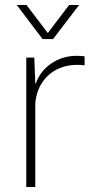

<svg xmlns="http://www.w3.org/2000/svg" viewBox="-20 -747 380 767"><path d="M85 0V-517H117L121 -413H123Q140 -463 185 -493.5Q230 -524 286 -524Q295 -524 303 -523.5Q311 -523 318 -522V-486Q311 -487 303 -487.5Q295 -488 287 -488Q244 -488 208 -470Q172 -452 149 -418Q126 -384 121 -336V0ZM150 -591 47 -727H86L171 -615L256 -727H296L192 -591Z"/></svg>

Font: Mona Sans ExtraLight
Style: Regular
Weight: 200
Designer: Deni Anggara
Foundry: GitHub
Version: Version 2.000